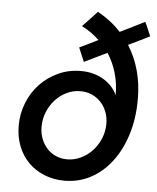

<svg xmlns="http://www.w3.org/2000/svg" viewBox="-53 -793 693 848"><g transform="rotate(5 293.0 -369.0)"><path d="M304 -521Q298 -537 291 -552Q284 -567 278 -583Q298 -593 318.5 -602.5Q339 -612 360 -623Q342 -640 323 -653.5Q304 -667 282 -678Q299 -695 315 -712.5Q331 -730 347 -747Q408 -713 450 -667Q478 -681 505 -694Q532 -707 559 -721Q567 -705 573 -690Q579 -675 586 -659Q563 -647 539.5 -636Q516 -625 492 -613Q556 -512 556 -377Q556 -294 534.5 -223.5Q513 -153 474 -101Q435 -49 381.5 -20Q328 9 264 9Q216 9 175 -7.5Q134 -24 104.5 -53.5Q75 -83 58.5 -124.5Q42 -166 42 -216Q42 -269 61 -317Q80 -365 114 -401Q148 -437 194.5 -458.5Q241 -480 295 -480Q351 -480 394 -455Q437 -430 457 -387Q457 -489 405 -570Q354 -546 304 -521ZM268 -86Q298 -86 326.5 -99Q355 -112 377.5 -135.5Q400 -159 413.5 -190.5Q427 -222 427 -258Q427 -286 417.5 -310.5Q408 -335 391 -353Q374 -371 351 -381Q328 -391 301 -391Q268 -391 239.5 -377Q211 -363 189.5 -339.5Q168 -316 155.5 -285Q143 -254 143 -220Q143 -191 152.5 -166.5Q162 -142 178.5 -124Q195 -106 218 -96Q241 -86 268 -86Z"/></g></svg>

Font: Rosa Sans Medium
Style: Italic
Weight: 500
Italic angle: -12°
Designer: Pentagram / MCKL
Foundry: Pentagram / MCKL
Version: Version 1.005;September 16, 2019;FontCreator 11.5.0.2425 64-